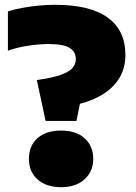

<svg xmlns="http://www.w3.org/2000/svg" viewBox="-20 -770 565 800"><path d="M170 -266 133.5 -436.5Q198.5 -445.5 233.8 -458.2Q269 -471 282.5 -487.2Q296 -503.5 296 -523Q296 -554.5 270 -570.5Q244 -586.5 182 -586.5Q140.5 -586.5 95.2 -579.2Q50 -572 13 -559V-722.5Q37.5 -730.5 70.5 -736.8Q103.5 -743 139.5 -746.5Q175.5 -750 208 -750Q356.5 -750 429.5 -696.2Q502.5 -642.5 502.5 -542Q502.5 -488 479 -447.8Q455.5 -407.5 413 -380Q370.5 -352.5 313 -337.5L298.5 -266ZM234.5 10Q173.5 10 137 -22Q100.5 -54 100.5 -108Q100.5 -162.5 136.2 -194.2Q172 -226 234.5 -226Q297.5 -226 333 -193.5Q368.5 -161 368.5 -108Q368.5 -55.5 332.2 -22.8Q296 10 234.5 10Z"/></svg>

Font: Encode Sans SC Black
Style: Regular
Weight: 900
Version: Version 3.002